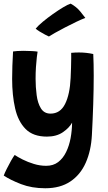

<svg xmlns="http://www.w3.org/2000/svg" viewBox="-32 -768 591 1052"><path d="M216 263.5Q142 263.5 83.2 240.8Q24.5 218 -11.5 194Q-6.5 180 4.8 157.5Q16 135 28.2 113.2Q40.5 91.5 48.5 81Q64.5 92 92.2 106Q120 120 153.5 130.2Q187 140.5 221 140.5Q260 140.5 286.8 120Q313.5 99.5 330.2 65.2Q347 31 354.8 -11Q362.5 -53 363 -96Q347.5 -67.5 312.5 -43.5Q277.5 -19.5 225 -19.5Q149.5 -19.5 108.2 -61.2Q67 -103 50.8 -174.5Q34.5 -246 34.5 -336Q34.5 -370.5 35.8 -408Q37 -445.5 39.5 -486Q47.5 -487.5 63 -488.5Q78.5 -489.5 96.5 -489.5Q120 -489.5 142.8 -488.2Q165.5 -487 174 -485Q172.5 -477.5 169.8 -454.8Q167 -432 165 -400.8Q163 -369.5 163 -336.5Q163 -291 168.8 -247Q174.5 -203 192.2 -174.2Q210 -145.5 245 -145.5Q298 -145.5 324.5 -198.2Q351 -251 355 -341Q356.5 -368 357.2 -397.8Q358 -427.5 358.2 -450.2Q358.5 -473 358 -478.5Q380 -480.5 400 -480.5Q441 -480.5 479 -472Q481.5 -420.5 481.5 -353Q481.5 -282.5 478.8 -197.2Q476 -112 471.5 -28Q467 57.5 438 123.2Q409 189 353.8 226.2Q298.5 263.5 216 263.5ZM355 -748Q386 -731.5 407.5 -705.5Q429 -679.5 435.5 -670Q414.5 -662 384.8 -647.8Q355 -633.5 324.2 -617.5Q293.5 -601.5 269.5 -588Q245.5 -574.5 236 -568Q231 -570 215.5 -578Q200 -586 184.8 -595.5Q169.5 -605 163.5 -611Q176.5 -627 202.2 -648.5Q228 -670 257.8 -691Q287.5 -712 313.8 -727.8Q340 -743.5 355 -748Z"/></svg>

Font: Grandstander SemiBold
Style: Regular
Weight: 600
Designer: Tyler Finck
Foundry: Etcetera Type Co
Version: Version 1.200; ttfautohint (v1.8.3)